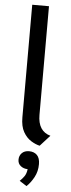

<svg xmlns="http://www.w3.org/2000/svg" viewBox="-68 -852 423 1142"><g transform="rotate(5 143.5 -281.0)"><path d="M193.5 11.5Q168.5 6 141.2 -11Q114 -28 95.2 -61Q76.5 -94 76.5 -147.5V-820H176.5V-171Q176.5 -74 252 -53ZM136.5 257.5 93.5 230Q107.5 217 119.5 200.2Q131.5 183.5 134.5 156.5Q111 156.5 93.2 142.8Q75.5 129 75.5 105Q75.5 81 91.2 65.2Q107 49.5 134 49.5Q164 49.5 181.5 67.2Q199 85 199 121Q199 164.5 180 199.5Q161 234.5 136.5 257.5Z"/></g></svg>

Font: Junction Medium
Style: Regular
Weight: 500
Designer: Caroline Hadilaksono
Foundry: Caroline Hadilaksono, Tyler Finck, The League of Moveable Type
Version: Version 2.000; ttfautohint (v1.8.3)